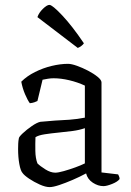

<svg xmlns="http://www.w3.org/2000/svg" viewBox="-20 -761 535 785"><path d="M183 4Q166 4 142.5 -6.5Q119 -17 99 -30.5Q79 -44 72 -54Q64 -63 59 -90.5Q54 -118 54 -152Q54 -163 54.5 -174Q55 -185 57 -195Q57 -201 73 -216Q89 -231 110 -245.5Q131 -260 145 -263Q152 -264 169 -265Q186 -266 204 -268Q231 -269 264 -271.5Q297 -274 327 -280V-411Q297 -425 263 -433Q229 -441 199 -441Q187 -441 175.5 -439Q164 -437 154 -435L133 -348Q129 -346 121 -343Q113 -340 102 -339Q93 -351 82.5 -375.5Q72 -400 67 -427Q90 -450 123 -466.5Q156 -483 191.5 -491.5Q227 -500 258 -500Q272 -500 294.5 -492Q317 -484 340 -472Q363 -460 379 -447Q395 -434 395 -424V-56L463 -48Q464 -46 466.5 -40.5Q469 -35 469 -29Q461 -18 438.5 -9Q416 0 403 0Q381 0 359.5 -14Q338 -28 332 -52Q306 -38 277 -25.5Q248 -13 222.5 -4.5Q197 4 183 4ZM206 -55Q218 -55 241 -61.5Q264 -68 287.5 -76.5Q311 -85 327 -93V-237Q304 -229 277 -225.5Q250 -222 220 -219Q189 -216 163 -212Q137 -208 125 -200Q124 -174 124.5 -144Q125 -114 133 -93Q144 -82 165.5 -68.5Q187 -55 206 -55ZM298 -565 133 -691Q139 -709 155.5 -725Q172 -741 182 -741Q194 -741 234.5 -698Q275 -655 323 -584Q320 -579 313 -573.5Q306 -568 298 -565Z"/></svg>

Font: Texturina 72pt Light
Style: Regular
Weight: 300
Designer: Guillermo Torres Carreño
Foundry: Omnibus-Type
Version: Version 1.002; ttfautohint (v1.8.3)